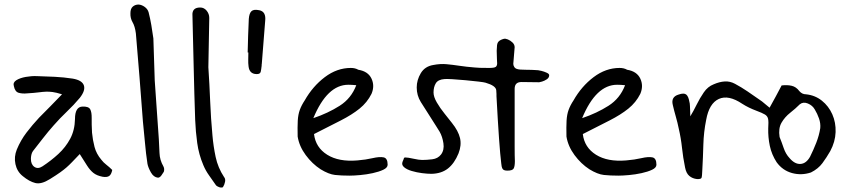

<svg xmlns="http://www.w3.org/2000/svg" viewBox="-20 -765 3737 845"><path d="M474 -17Q470 3 460.5 9.5Q451 16 432 13Q406 8 391 -4Q376 -16 363 -36.5Q350 -57 331 -87Q310 -65 297 -51.5Q284 -38 272.5 -28Q261 -18 245 -6.5Q229 5 200 23Q162 47 135.5 40.5Q109 34 80 10Q55 -10 48 -42.5Q41 -75 54 -107Q71 -148 97 -182Q123 -216 152 -247Q177 -272 201.5 -297Q226 -322 253 -350Q227 -358 211.5 -360Q196 -362 182.5 -361.5Q169 -361 150 -358.5Q131 -356 98 -354Q79 -352 62.5 -356.5Q46 -361 41 -386Q36 -402 52 -412Q68 -422 93.5 -426.5Q119 -431 142 -430Q181 -429 221 -427Q261 -425 300 -419Q341 -412 349 -389.5Q357 -367 331 -334Q305 -303 274 -273.5Q243 -244 216 -213Q192 -186 169.5 -157Q147 -128 125 -100Q120 -93 118 -83.5Q116 -74 116 -66Q116 -41 131.5 -30.5Q147 -20 167 -33Q205 -58 237 -87.5Q269 -117 289 -154.5Q309 -192 310 -241Q310 -295 343 -296Q370 -297 377 -284Q384 -271 383.5 -245Q383 -219 385 -181Q388 -149 396 -118.5Q404 -88 426 -62Q435 -50 448 -40Q461 -30 474 -17Z M675 17Q656 15 644 -6.5Q632 -28 629 -44Q622 -90 618 -137Q614 -184 609 -230Q602 -328 594 -425Q586 -522 578 -618Q574 -649 563.5 -667Q553 -685 554 -707Q554 -727 564.5 -736Q575 -745 590 -745Q604 -744 617 -734.5Q630 -725 634 -711Q641 -684 646 -654.5Q651 -625 655 -596L661 -411Q665 -346 670 -281.5Q675 -217 679 -153Q681 -122 682 -91.5Q683 -61 699 -33Q705 -22 701 -9Q697 -2 690 7.5Q683 17 675 17Z M961 59Q953 62 944 58.5Q935 55 931 51Q916 29 900.5 7.5Q885 -14 875 -38Q855 -85 848 -135.5Q841 -186 839 -237Q835 -352 832.5 -466.5Q830 -581 827 -696Q824 -732 861 -732Q878 -732 889.5 -718Q901 -704 901 -686L897 -469Q902 -394 905 -319Q908 -244 915 -169Q919 -122 929 -74.5Q939 -27 966 14Q973 22 970.5 35Q968 48 961 59Z M1108 -439Q1078 -440 1074 -472Q1072 -487 1072.5 -502.5Q1073 -518 1073 -534H1070Q1071 -571 1072 -608Q1073 -645 1075 -682Q1077 -707 1087 -716Q1097 -725 1121 -720Q1152 -714 1147 -672Q1143 -625 1139.5 -577Q1136 -529 1132 -482Q1131 -480 1131.5 -477.5Q1132 -475 1131 -472Q1130 -461 1127.5 -449.5Q1125 -438 1108 -439Z M1519 8Q1482 8 1454.5 5Q1427 2 1391 -20Q1354 -44 1325.5 -82.5Q1297 -121 1290 -164Q1289 -207 1290.5 -234Q1292 -261 1299.5 -281.5Q1307 -302 1321 -323Q1356 -385 1409.5 -425.5Q1463 -466 1524 -466Q1543 -466 1557 -458Q1600 -451 1615 -419Q1630 -387 1615 -352Q1596 -314 1562.5 -287Q1529 -260 1480 -235Q1431 -210 1362 -175Q1369 -116 1420 -84Q1471 -52 1553 -59Q1590 -62 1620 -69Q1650 -76 1668 -72.5Q1686 -69 1686 -40Q1686 -27 1667 -18Q1648 -9 1620.5 -3Q1593 3 1565 5.5Q1537 8 1519 8ZM1359 -245Q1424 -267 1475 -299.5Q1526 -332 1548 -390Q1538 -391 1529.5 -391.5Q1521 -392 1513 -392Q1420 -392 1359 -245Z M1879 0Q1861 0 1837.5 -3Q1814 -6 1792 -12.5Q1770 -19 1758 -29.5Q1746 -40 1752 -54L1757 -66Q1757 -72 1764 -72Q1775 -72 1799.5 -66.5Q1824 -61 1838 -61Q1858 -61 1882.5 -64Q1907 -67 1921 -85Q1936 -105 1931.5 -134.5Q1927 -164 1915 -185Q1912 -190 1900 -209Q1888 -228 1867 -261L1832 -316Q1814 -345 1814 -380Q1814 -413 1832 -443Q1850 -473 1887 -479Q1918 -485 1945 -482.5Q1972 -480 2002 -475.5Q2032 -471 2069 -468Q2076 -467 2092 -466.5Q2108 -466 2133 -466Q2155 -466 2161.5 -470.5Q2168 -475 2168 -487Q2168 -490 2167.5 -494.5Q2167 -499 2167 -506Q2166 -532 2166 -541.5Q2166 -551 2167 -558Q2167 -575 2174.5 -582.5Q2182 -590 2197 -594Q2204 -596 2215 -591.5Q2226 -587 2235.5 -578Q2245 -569 2245 -557L2239 -484Q2239 -477 2243.5 -470Q2248 -463 2257 -461Q2266 -458 2293 -458Q2320 -458 2348 -456Q2351 -456 2363 -453Q2375 -450 2386 -445Q2397 -440 2397 -434Q2397 -423 2386.5 -416Q2376 -409 2365.5 -406Q2355 -403 2353 -403L2275 -404Q2245 -404 2245 -374V-223Q2245 -161 2245 -119.5Q2245 -78 2246 -56Q2246 -34 2241 -24Q2236 -14 2213 -14Q2196 -14 2191.5 -22.5Q2187 -31 2186 -46Q2177 -117 2165 -342Q2165 -345 2165 -351.5Q2165 -358 2164 -368Q2162 -388 2117 -401Q2111 -403 2085.5 -406Q2060 -409 2028 -412Q1996 -415 1970 -416.5Q1944 -418 1936 -417Q1908 -415 1898 -398.5Q1888 -382 1888 -358Q1888 -339 1902.5 -314Q1917 -289 1936.5 -265Q1956 -241 1969 -224Q1997 -189 2004.5 -157.5Q2012 -126 1998 -90Q1980 -46 1951.5 -23.5Q1923 -1 1879 0Z M2702 8Q2665 8 2637.5 5Q2610 2 2574 -20Q2537 -44 2508.5 -82.5Q2480 -121 2473 -164Q2472 -207 2473.5 -234Q2475 -261 2482.5 -281.5Q2490 -302 2504 -323Q2539 -385 2592.5 -425.5Q2646 -466 2707 -466Q2726 -466 2740 -458Q2783 -451 2798 -419Q2813 -387 2798 -352Q2779 -314 2745.5 -287Q2712 -260 2663 -235Q2614 -210 2545 -175Q2552 -116 2603 -84Q2654 -52 2736 -59Q2773 -62 2803 -69Q2833 -76 2851 -72.5Q2869 -69 2869 -40Q2869 -27 2850 -18Q2831 -9 2803.5 -3Q2776 3 2748 5.5Q2720 8 2702 8ZM2542 -245Q2607 -267 2658 -299.5Q2709 -332 2731 -390Q2721 -391 2712.5 -391.5Q2704 -392 2696 -392Q2603 -392 2542 -245Z M3047 23Q3028 21 3014 9.5Q3000 -2 2995 -28Q2986 -72 2981.5 -114.5Q2977 -157 2967 -200Q2962 -225 2954.5 -251Q2947 -277 2941 -303Q2932 -339 2967 -349Q2990 -357 3000 -349Q3010 -341 3014 -317Q3016 -312 3016.5 -298.5Q3017 -285 3017.5 -272Q3018 -259 3018 -253Q3032 -276 3046 -304.5Q3060 -333 3077.5 -358.5Q3095 -384 3121 -394Q3146 -405 3169.5 -406.5Q3193 -408 3215 -396Q3243 -381 3269.5 -363Q3296 -345 3323 -326Q3334 -319 3344 -310Q3354 -301 3367 -291Q3382 -317 3394.5 -341Q3407 -365 3420 -389Q3444 -392 3464 -387.5Q3484 -383 3498 -364Q3510 -350 3527 -350Q3567 -346 3597 -322Q3627 -298 3643 -262Q3659 -226 3657.5 -183.5Q3656 -141 3634 -100Q3618 -72 3599.5 -47Q3581 -22 3549 -6Q3507 8 3465.5 -3.5Q3424 -15 3398 -51Q3376 -85 3368 -123Q3360 -161 3361 -200Q3363 -229 3360.5 -241.5Q3358 -254 3346.5 -261Q3335 -268 3308 -278Q3292 -284 3276.5 -291.5Q3261 -299 3247 -308Q3186 -349 3143.5 -329.5Q3101 -310 3088 -238Q3077 -184 3075.5 -128.5Q3074 -73 3071 -19Q3070 11 3067.5 17.5Q3065 24 3047 23ZM3455 -69Q3478 -42 3503 -43.5Q3528 -45 3545 -75Q3560 -105 3572.5 -137Q3585 -169 3590 -201Q3592 -222 3584.5 -243.5Q3577 -265 3566 -283Q3556 -301 3535.5 -309.5Q3515 -318 3500 -306Q3481 -287 3457.5 -268.5Q3434 -250 3419.5 -225Q3405 -200 3411 -162Q3420 -140 3429 -113.5Q3438 -87 3455 -69Z"/></svg>

Font: Mynerve
Style: Regular
Weight: 400
Designer: Carolina Short
Foundry: Carolina Short
Version: Version 1.000; ttfautohint (v1.8.4.7-5d5b)